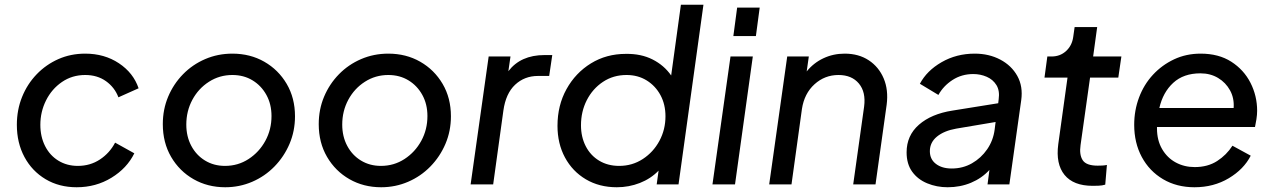

<svg xmlns="http://www.w3.org/2000/svg" viewBox="-20 -777 5364 809"><path d="M303 12Q229 12 172 -22Q115 -56 83 -115.5Q51 -175 51 -251Q51 -314 73 -368.5Q95 -423 134.5 -464Q174 -505 226 -528Q278 -551 339 -551Q420 -551 481 -510.5Q542 -470 564 -405L479 -367Q463 -409 426.5 -435Q390 -461 339 -461Q284 -461 241 -431.5Q198 -402 174 -354Q150 -306 150 -251Q150 -201 170 -161.5Q190 -122 226 -100Q262 -78 308 -78Q360 -78 401 -105Q442 -132 465 -176L546 -131Q515 -68 449.5 -28Q384 12 303 12Z M929 12Q855 12 795.5 -22Q736 -56 701 -116Q666 -176 666 -254Q666 -316 688.5 -369.5Q711 -423 751 -464Q791 -505 844.5 -528Q898 -551 959 -551Q1034 -551 1093.5 -517Q1153 -483 1188 -423.5Q1223 -364 1223 -287Q1223 -225 1200 -171Q1177 -117 1136.5 -75.5Q1096 -34 1042.5 -11Q989 12 929 12ZM928 -78Q983 -78 1027.5 -107Q1072 -136 1098 -183.5Q1124 -231 1124 -288Q1124 -338 1102.5 -377Q1081 -416 1044 -438.5Q1007 -461 959 -461Q905 -461 860.5 -432.5Q816 -404 790.5 -356.5Q765 -309 765 -252Q765 -202 786 -162.5Q807 -123 844 -100.5Q881 -78 928 -78Z M1586 12Q1512 12 1452.5 -22Q1393 -56 1358 -116Q1323 -176 1323 -254Q1323 -316 1345.5 -369.5Q1368 -423 1408 -464Q1448 -505 1501.5 -528Q1555 -551 1616 -551Q1691 -551 1750.5 -517Q1810 -483 1845 -423.5Q1880 -364 1880 -287Q1880 -225 1857 -171Q1834 -117 1793.5 -75.5Q1753 -34 1699.5 -11Q1646 12 1586 12ZM1585 -78Q1640 -78 1684.5 -107Q1729 -136 1755 -183.5Q1781 -231 1781 -288Q1781 -338 1759.5 -377Q1738 -416 1701 -438.5Q1664 -461 1616 -461Q1562 -461 1517.5 -432.5Q1473 -404 1447.5 -356.5Q1422 -309 1422 -252Q1422 -202 1443 -162.5Q1464 -123 1501 -100.5Q1538 -78 1585 -78Z M1963 0 2039 -539H2131L2122 -477Q2174 -545 2274 -545H2307L2294 -457H2247Q2190 -457 2150.5 -420Q2111 -383 2101 -311L2058 0Z M2579 12Q2505 12 2448.5 -21.5Q2392 -55 2360.5 -113.5Q2329 -172 2329 -247Q2329 -333 2367 -401.5Q2405 -470 2470 -510Q2535 -550 2617 -550Q2681 -551 2729.5 -526.5Q2778 -502 2808 -459L2849 -757H2944L2839 0H2747L2755 -58Q2722 -24 2676 -6Q2630 12 2579 12ZM2589 -78Q2644 -78 2688.5 -107Q2733 -136 2758.5 -183.5Q2784 -231 2784 -287Q2784 -337 2763 -376Q2742 -415 2705 -438Q2668 -461 2620 -461Q2564 -461 2520.5 -432Q2477 -403 2452.5 -355Q2428 -307 2428 -249Q2428 -200 2448 -161Q2468 -122 2504.5 -100Q2541 -78 2589 -78Z M3070 -625 3086 -745H3181L3165 -625ZM2982 0 3058 -539H3152L3077 0Z M3221 0 3297 -539H3388L3379 -476Q3408 -512 3449.5 -531.5Q3491 -551 3539 -551Q3598 -551 3640.5 -523Q3683 -495 3703.5 -446.5Q3724 -398 3716 -336L3669 0H3575L3621 -328Q3629 -389 3599 -425Q3569 -461 3513 -461Q3455 -461 3412 -422Q3369 -383 3359 -318L3315 0Z M3973 12Q3927 12 3887 -4.5Q3847 -21 3823.5 -53.5Q3800 -86 3800 -135Q3800 -206 3852 -251.5Q3904 -297 3993 -311L4186 -342L4188 -359Q4193 -395 4178.5 -418.5Q4164 -442 4137.5 -453.5Q4111 -465 4081 -465Q4032 -465 3993.5 -440Q3955 -415 3934 -377L3856 -424Q3885 -479 3947.5 -515Q4010 -551 4087 -551Q4147 -551 4194.5 -526Q4242 -501 4266.5 -457Q4291 -413 4283 -355L4233 0H4141L4149 -61Q4117 -26 4071.5 -7Q4026 12 3973 12ZM3898 -140Q3898 -106 3923.5 -86.5Q3949 -67 3990 -67Q4037 -67 4075.5 -89Q4114 -111 4139.5 -148Q4165 -185 4171 -231L4175 -263L4009 -235Q3958 -226 3928 -201.5Q3898 -177 3898 -140Z M4584 6Q4503 6 4465.5 -40Q4428 -86 4439 -169L4478 -450H4381L4393 -539H4411Q4447 -539 4472 -562Q4497 -585 4502 -621L4508 -663H4603L4586 -539H4705L4692 -450H4573L4533 -166Q4527 -125 4542 -102Q4557 -79 4605 -79Q4614 -79 4624.5 -79.5Q4635 -80 4644 -82L4637 1Q4624 5 4608.5 5.5Q4593 6 4584 6Z M5013 12Q4938 12 4880.5 -22Q4823 -56 4791 -115.5Q4759 -175 4759 -251Q4759 -312 4779.5 -366.5Q4800 -421 4838 -462Q4876 -503 4927 -527Q4978 -551 5039 -551Q5115 -551 5168 -517Q5221 -483 5249 -428Q5277 -373 5277 -310Q5277 -294 5274 -274.5Q5271 -255 5268 -242H4855V-236Q4855 -186 4876.5 -149Q4898 -112 4934 -92.5Q4970 -73 5014 -73Q5069 -73 5108.5 -98.5Q5148 -124 5173 -163L5250 -121Q5221 -64 5157.5 -26Q5094 12 5013 12ZM5038 -468Q4967 -468 4923.5 -428Q4880 -388 4865 -322H5178Q5181 -363 5163 -396Q5145 -429 5112.5 -448.5Q5080 -468 5038 -468Z"/></svg>

Font: Plus Jakarta Sans Medium
Style: Italic
Weight: 500
Italic angle: -8°
Designer: Gumpita Rahayu
Foundry: Tokotype
Version: Version 2.071; ttfautohint (v1.8.4.7-5d5b);gftools[0.9.29]